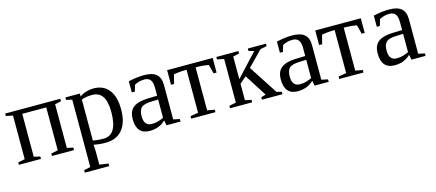

<svg xmlns="http://www.w3.org/2000/svg" viewBox="-50 -959 3773 1660"><g transform="rotate(-15 1836.0 -129.0)"><path d="M79.1 -424.8 18.1 -437V-459H511.7V-437L456.1 -424.8V-34.2L511.7 -22V0H314V-22L375 -34.2V-418.5H160.2V-34.2L215.8 -22V0H18.1V-22L79.1 -34.2Z M609.4 -424.8 557.1 -437V-459H686L687 -432.1Q707.5 -449.7 741.9 -460.4Q776.4 -471.2 812 -471.2Q899.9 -471.2 948 -410.2Q996.1 -349.1 996.1 -234.9Q996.1 -118.2 943.6 -54.2Q891.1 9.8 792 9.8Q736.8 9.8 687 -1Q689.9 34.2 689.9 54.2V178.2L770 189.9V212.9H551.3V189.9L609.4 178.2ZM908.2 -234.9Q908.2 -328.6 877.7 -374.3Q847.2 -419.9 785.2 -419.9Q728 -419.9 689.9 -403.8V-37.1Q733.4 -28.8 785.2 -28.8Q908.2 -28.8 908.2 -234.9Z M1262.2 -469.2Q1337.4 -469.2 1372.8 -438.5Q1408.2 -407.7 1408.2 -344.2V-34.2L1465.3 -22V0H1339.4L1330.1 -45.9Q1274.4 9.8 1188 9.8Q1070.3 9.8 1070.3 -127Q1070.3 -172.9 1088.1 -202.9Q1106 -232.9 1145 -248.8Q1184.1 -264.6 1258.3 -266.1L1327.1 -268.1V-339.8Q1327.1 -387.2 1309.8 -409.7Q1292.5 -432.1 1256.3 -432.1Q1207.5 -432.1 1167 -409.2L1150.4 -352.1H1123V-452.1Q1202.1 -469.2 1262.2 -469.2ZM1327.1 -233.9 1263.2 -231.9Q1197.8 -229.5 1174.6 -206.5Q1151.4 -183.6 1151.4 -129.9Q1151.4 -43.9 1221.2 -43.9Q1254.4 -43.9 1278.6 -51.5Q1302.7 -59.1 1327.1 -70.8Z M1875.5 -459V-328.1H1848.6L1827.6 -409.2Q1773.4 -418.5 1730.5 -418.5H1711.9V-34.2L1777.3 -22V0H1560.1V-22L1630.9 -34.2V-418.5H1612.8Q1569.8 -418.5 1515.6 -409.2L1494.6 -328.1H1467.8V-459Z M1969.2 -424.8 1908.2 -437V-459H2106V-437L2050.3 -424.8V-221.7L2237.8 -423.8L2189.9 -437V-459H2352.1V-437L2294.9 -425.8L2164.1 -292L2332 -33.2L2377 -22V0H2193.8V-22L2235.8 -34.2L2109.9 -231.9L2050.3 -181.2V-34.2L2106 -22V0H1908.2V-22L1969.2 -34.2Z M2587.9 -469.2Q2663.1 -469.2 2698.5 -438.5Q2733.9 -407.7 2733.9 -344.2V-34.2L2791 -22V0H2665L2655.8 -45.9Q2600.1 9.8 2513.7 9.8Q2396 9.8 2396 -127Q2396 -172.9 2413.8 -202.9Q2431.6 -232.9 2470.7 -248.8Q2509.8 -264.6 2584 -266.1L2652.8 -268.1V-339.8Q2652.8 -387.2 2635.5 -409.7Q2618.2 -432.1 2582 -432.1Q2533.2 -432.1 2492.7 -409.2L2476.1 -352.1H2448.7V-452.1Q2527.8 -469.2 2587.9 -469.2ZM2652.8 -233.9 2588.9 -231.9Q2523.4 -229.5 2500.2 -206.5Q2477.1 -183.6 2477.1 -129.9Q2477.1 -43.9 2546.9 -43.9Q2580.1 -43.9 2604.2 -51.5Q2628.4 -59.1 2652.8 -70.8Z M3201.2 -459V-328.1H3174.3L3153.3 -409.2Q3099.1 -418.5 3056.2 -418.5H3037.6V-34.2L3103 -22V0H2885.7V-22L2956.5 -34.2V-418.5H2938.5Q2895.5 -418.5 2841.3 -409.2L2820.3 -328.1H2793.5V-459Z M3455.1 -469.2Q3530.3 -469.2 3565.7 -438.5Q3601.1 -407.7 3601.1 -344.2V-34.2L3658.2 -22V0H3532.2L3522.9 -45.9Q3467.3 9.8 3380.9 9.8Q3263.2 9.8 3263.2 -127Q3263.2 -172.9 3281 -202.9Q3298.8 -232.9 3337.9 -248.8Q3377 -264.6 3451.2 -266.1L3520 -268.1V-339.8Q3520 -387.2 3502.7 -409.7Q3485.4 -432.1 3449.2 -432.1Q3400.4 -432.1 3359.9 -409.2L3343.3 -352.1H3315.9V-452.1Q3395 -469.2 3455.1 -469.2ZM3520 -233.9 3456.1 -231.9Q3390.6 -229.5 3367.4 -206.5Q3344.2 -183.6 3344.2 -129.9Q3344.2 -43.9 3414.1 -43.9Q3447.3 -43.9 3471.4 -51.5Q3495.6 -59.1 3520 -70.8Z"/></g></svg>

Font: Tinos
Style: Regular
Weight: 400
Designer: Steve Matteson
Foundry: Monotype Imaging Inc.
Version: Version 1.23